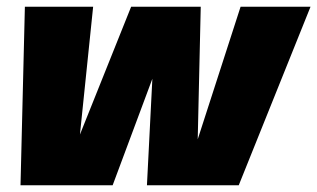

<svg xmlns="http://www.w3.org/2000/svg" viewBox="-20 -551 944 571"><path d="M417 0 444 -531H577L566 -48L539 -47L695.5 -531H903.5L690 0ZM41 0 54 -531H257L207 -47L176.5 -48L370 -531H513L315 0Z"/></svg>

Font: Epilogue Black
Style: Italic
Weight: 900
Italic angle: -12°
Designer: Tyler Finck
Foundry: Etcetera Type Co
Version: Version 2.111